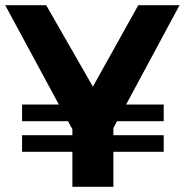

<svg xmlns="http://www.w3.org/2000/svg" viewBox="-20 -720 712 740"><path d="M672 -700 466 -317H611V-253H431L417 -226V-199H611V-135H417V0H259V-135H65V-199H259V-222L242 -253H65V-317H207L0 -700H158L338 -386L513 -700Z"/></svg>

Font: Gontserrat SemiBold
Style: Regular
Weight: 600
Designer: Julieta Ulanovsky
Foundry: Julieta Ulanovsky
Version: Version 6.001